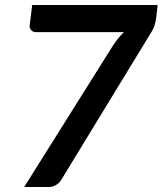

<svg xmlns="http://www.w3.org/2000/svg" viewBox="-20 -743 646 763"><path d="M175.3 0H76.2L426.8 -558.6Q445.8 -588.9 472.2 -615.2H122.6Q111.8 -615.2 104.7 -622.3Q97.7 -629.4 97.7 -639.6L107.9 -723.1H606.4L601.1 -675.8Q597.2 -642.1 585 -621.1L223.1 -27.8Q216.3 -16.1 203.1 -8.1Q189.9 0 175.3 0Z"/></svg>

Font: Lato-BoldItalic
Style: Bold Italic
Weight: 700
Italic angle: -7°
Designer: Lukasz Dziedzic
Foundry: tyPoland Lukasz Dziedzic
Version: Version 1.104; Western+Polish opensource